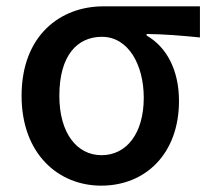

<svg xmlns="http://www.w3.org/2000/svg" viewBox="-20 -571 663 605"><path d="M299 14C438 14 544 -86 544 -253C544 -350 505 -423 442 -459V-464C502 -463 549 -459 610 -453V-551H305C172 -551 48 -461 48 -269C48 -87 163 14 299 14ZM300 -82C222 -82 167 -152 167 -269C167 -397 224 -455 301 -455C385 -455 433 -366 433 -263C433 -151 379 -82 300 -82Z"/></svg>

Font: Noto Sans CJK SC Medium
Style: Regular
Weight: 500
Designer: Ryoko NISHIZUKA 西塚涼子 (kana, bopomofo & ideographs); Paul D. Hunt (Latin, Greek & Cyrillic); Sandoll Communications 산돌커뮤니
Foundry: Adobe
Version: Version 2.004;hotconv 1.0.118;makeotfexe 2.5.65603